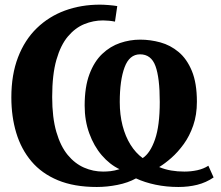

<svg xmlns="http://www.w3.org/2000/svg" viewBox="-20 -772 926 804"><path d="M852.5 -78 874.5 -29Q843 -7.5 806 1.8Q769 11 727 11Q677 11 631.5 1.5Q586 -8 549.5 -25Q516 -6.5 472.2 2.2Q428.5 11 385.5 11Q290.5 11 222.5 -17.2Q154.5 -45.5 111.5 -96.5Q68.5 -147.5 48 -215.8Q27.5 -284 27.5 -364Q27.5 -459.5 55.5 -532.2Q83.5 -605 134 -654Q184.5 -703 252 -727.8Q319.5 -752.5 398.5 -752.5Q413 -752.5 435 -750.8Q457 -749 471 -746.5L461.5 -681.5Q449 -684 436 -685.2Q423 -686.5 411.5 -686.5Q371 -686.5 333 -671Q295 -655.5 264.5 -619.5Q234 -583.5 216.2 -521.5Q198.5 -459.5 198.5 -366Q198.5 -279.5 216 -219.5Q233.5 -159.5 263.5 -123.2Q293.5 -87 331.8 -70.2Q370 -53.5 411.5 -53.5Q426 -53.5 442.5 -55.2Q459 -57 480.5 -63.5Q439.5 -83 406.2 -121.8Q373 -160.5 353.8 -213.8Q334.5 -267 334.5 -329.5Q334.5 -408 354.5 -461.2Q374.5 -514.5 408 -546.2Q441.5 -578 482.8 -592Q524 -606 567 -606Q609.5 -606 651.5 -594.5Q693.5 -583 728 -554.2Q762.5 -525.5 783.5 -474.8Q804.5 -424 804.5 -346Q804.5 -291 789.2 -246.8Q774 -202.5 749.5 -168.8Q725 -135 697.8 -111Q670.5 -87 646.5 -72.5Q670.5 -62.5 696.8 -58Q723 -53.5 752 -53.5Q780 -53.5 806.2 -59.2Q832.5 -65 852.5 -78ZM577.5 -110Q609 -130.5 629 -188Q649 -245.5 649 -345Q649 -446.5 631 -495.5Q613 -544.5 566.5 -544.5Q522 -544.5 501.8 -490.5Q481.5 -436.5 481.5 -344.5Q481.5 -291.5 493.2 -246Q505 -200.5 526.5 -166Q548 -131.5 577.5 -110Z"/></svg>

Font: Merriweather ExtraBold
Style: Regular
Weight: 800
Version: Version 2.100